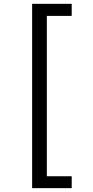

<svg xmlns="http://www.w3.org/2000/svg" viewBox="-20 -848 483 995"><path d="M146.5 127V-828.1H351.6V-765.6H222.7V65.4H351.6V127Z"/></svg>

Font: Gothic A1
Style: Regular
Weight: 400
Designer: HanYang I&C Co.,Ltd.
Foundry: HanYang I&C Co.,Ltd.
Version: Version 2.50